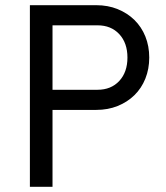

<svg xmlns="http://www.w3.org/2000/svg" viewBox="-20 -720 640 740"><path d="M95.2 0H182.4V-296.4H351Q396 -296.4 433.5 -311.5Q471 -326.6 498.2 -353.3Q525.4 -380 540.3 -417.1Q555.2 -454.3 555.2 -498.2Q555.2 -542.2 540.3 -579.3Q525.3 -616.4 498.1 -643Q470.9 -669.7 433.5 -684.8Q396.2 -700 351 -700H95.2ZM182.4 -374V-622.4H356Q408.1 -622.4 439.7 -588.4Q471.2 -554.4 471.2 -498.2Q471.2 -442 439.7 -408Q408.1 -374 356 -374Z"/></svg>

Font: CommitMonoV143 ExtLt
Style: Regular
Weight: 200
Monospace: yes
Designer: Eigil Nikolajsen
Foundry: Eigil Nikolajsen
Version: Version 1.143